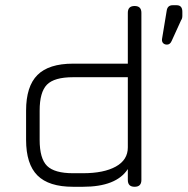

<svg xmlns="http://www.w3.org/2000/svg" viewBox="-20 -716 719 736"><path d="M620 -545Q611 -545 605.5 -550.5Q600 -556 601 -566L619 -675Q622 -696 642 -696H657Q679 -696 679 -671V-655Q679 -645 674 -638L638 -559Q632 -545 620 -545ZM260 0Q167 0 123.5 -43.5Q80 -87 80 -180V-292Q80 -385 123.5 -428.5Q167 -472 260 -472H470V-667Q470 -693 496 -693Q522 -693 522 -667V-26Q522 0 496 0Q470 0 470 -26V-68Q426 0 298 0ZM298 -52Q378 -52 424 -77.5Q470 -103 470 -151V-420H260Q188 -420 160 -391.5Q132 -363 132 -292V-180Q132 -108 160.5 -80Q189 -52 260 -52Z"/></svg>

Font: Jura
Style: Regular
Weight: 400
Designer: Daniel Johnson, Alexei Vanyashin
Foundry: Daniel Johnson
Version: Version 5.103